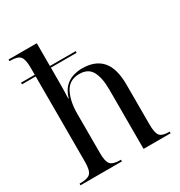

<svg xmlns="http://www.w3.org/2000/svg" viewBox="-178 -884 945 1007"><g transform="rotate(-30 294.5 -380.0)"><path d="M17 0V-10H24Q68 -10 83.5 -27Q99 -44 99 -95V-612H16V-622H99V-667Q99 -715 84.5 -732.5Q70 -750 28 -750H20V-760H191V-622H347V-612H191V-524Q191 -499 190.5 -474.5Q190 -450 189 -425H191Q203 -466 225 -488Q247 -510 274.5 -518.5Q302 -527 330 -527Q409 -527 449.5 -481Q490 -435 490 -336V-95Q490 -45 503.5 -27.5Q517 -10 558 -10H563V0H399V-360Q399 -431 377.5 -470Q356 -509 303 -509Q242 -509 216 -459Q190 -409 190 -334V-94Q190 -44 205 -27Q220 -10 263 -10H268V0Z"/></g></svg>

Font: Noto Serif Display SemiCondensed
Style: Regular
Weight: 400
Width: 4
Designer: Monotype Design Team
Foundry: Monotype Imaging Inc.
Version: Version 2.009